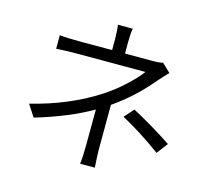

<svg xmlns="http://www.w3.org/2000/svg" viewBox="-114 -918 1205 1096"><g transform="rotate(15 488.5 -370.0)"><path d="M539.1 -781.2Q533.2 -751 533.2 -696.3V-632.8H696.3Q738.3 -632.8 756.8 -638.7L806.6 -590.8Q784.2 -568.4 752.9 -533.2Q655.3 -415 531.2 -329.1Q531.2 -288.1 530.8 -192.9Q530.3 -97.7 530.3 -66.4Q530.3 -35.2 535.2 41H448.2Q454.1 -2.9 454.1 -66.4Q454.1 -93.8 454.6 -169.9Q455.1 -246.1 455.1 -281.2Q320.3 -203.1 124 -144.5L78.1 -214.8Q301.8 -269.5 473.6 -380.9Q535.2 -420.9 590.3 -472.2Q645.5 -523.4 672.9 -561.5H265.6Q205.1 -561.5 146.5 -557.6V-637.7Q185.5 -632.8 264.6 -632.8H457V-696.3Q457 -749 451.2 -781.2ZM618.2 -282.2 668 -337.9Q789.1 -273.4 903.3 -197.3L853.5 -131.8Q729.5 -222.7 618.2 -282.2Z"/></g></svg>

Font: Min Sans
Style: Regular
Weight: 400
Designer: Jinseong-Kim, NotoSansCJK, Nunito
Foundry: Jinseong-Kim
Version: Version 1.400;Glyphs 3.1.2 (3151)